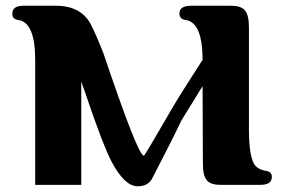

<svg xmlns="http://www.w3.org/2000/svg" viewBox="-20 -644 1001 671"><path d="M909 -47C890 -50 876 -58 868 -71C856 -92 850 -133 850 -192V-315V-548C850 -578 845 -599 834 -610C825 -619 809 -624 786 -624H649C621 -624 607 -615 607 -597C607 -584 614 -576 629 -574C668 -569 688 -522 688 -435C633 -350 596 -291 576 -256C516 -152 485 -100 483 -100C469 -99 422 -219 341 -459C316 -522 298 -562 286 -577C262 -608 225 -624 176 -624H63C36 -624 23 -615 23 -596C23 -583 30 -576 44 -574C83 -569 103 -522 103 -435V2H264V-359L276 -325C318 -200 350 -117 371 -77C401 -21 431 7 461 7C484 7 500 -1 510 -17C553 -100 588 -168 614 -223L688 -343L689 -74C689 -13 707 2 752 2H890C917 2 930 -7 930 -26C930 -38 923 -45 909 -47Z"/></svg>

Font: GFS Jackson
Style: Regular
Weight: 400
Designer: George Matthiopoulos
Foundry: George Matthiopoulos
Version: Version 1.0